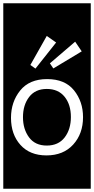

<svg xmlns="http://www.w3.org/2000/svg" viewBox="-32 -937 573 1170"><path d="M-12 213V-917H521V213ZM184 -519 310 -678 253 -718 153 -541ZM293 -520 466 -624 426 -683 272 -551ZM255 -455Q147 -455 91 -385.5Q35 -316 35 -219Q35 -118 92.5 -54Q150 10 251 10Q354 10 414 -56Q474 -122 474 -223Q474 -318 419 -386.5Q364 -455 255 -455ZM253 -50Q182 -50 145 -100Q108 -150 108 -223Q108 -297 145.5 -346Q183 -395 253 -395Q323 -395 361.5 -347.5Q400 -300 400 -224Q400 -149 362 -99.5Q324 -50 253 -50Z"/></svg>

Font: Zilla Slab Highlight Regular
Style: Regular
Weight: 400
Designer: Typotheque Type Foundry
Foundry: Typotheque type foundry
Version: Version 1.1; 2017; ttfautohint (v1.6)